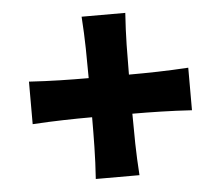

<svg xmlns="http://www.w3.org/2000/svg" viewBox="-45 -661 749 652"><g transform="rotate(-5 330.0 -335.5)"><path d="M58.6 -262.7V-407.7Q113.8 -404.3 163.6 -403.1Q213.4 -401.9 261.7 -401.9Q261.7 -452.1 260.7 -503.2Q259.8 -554.2 255.9 -611.8H404.8Q400.9 -554.2 399.9 -503.2Q398.9 -452.1 398.9 -401.9Q447.3 -401.9 496.8 -403.1Q546.4 -404.3 601.6 -407.7V-262.7Q546.4 -266.1 496.8 -267.3Q447.3 -268.6 398.9 -268.6Q398.9 -218.3 399.9 -167.2Q400.9 -116.2 404.8 -58.6H255.9Q259.8 -116.2 260.7 -167.2Q261.7 -218.3 261.7 -268.6Q213.4 -268.6 163.6 -267.3Q113.8 -266.1 58.6 -262.7Z"/></g></svg>

Font: Pinar Bold
Style: Regular
Weight: 700
Designer: Amin Abedi
Version: Version 3.000